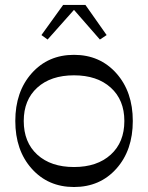

<svg xmlns="http://www.w3.org/2000/svg" viewBox="-20 -750 600 778"><path d="M279.8 7.8Q174.8 7.8 108.4 -66.7Q42 -141.1 42 -259.8Q42 -378.4 108.4 -453.1Q174.8 -527.8 279.8 -527.8Q384.8 -527.8 451.4 -453.1Q518.1 -378.4 518.1 -259.8Q518.1 -141.1 451.7 -66.7Q385.3 7.8 279.8 7.8ZM483.9 -259.8Q483.9 -345.2 428.7 -395Q373.5 -444.8 279.8 -444.8Q186 -444.8 131.1 -395Q76.2 -345.2 76.2 -259.8Q76.2 -173.3 131.1 -123.3Q186 -73.2 279.8 -73.2Q373.5 -73.2 428.7 -123.3Q483.9 -173.3 483.9 -259.8ZM172.9 -589.8 147.9 -607.9 235.8 -730H326.2L412.1 -607.9L384.8 -589.8L279.8 -710Z"/></svg>

Font: Ribes
Style: Regular
Weight: 400
Designer: Luigi Gorlero
Foundry: Collletttivo
Version: Version 2.100;Glyphs 3.2 (3217)